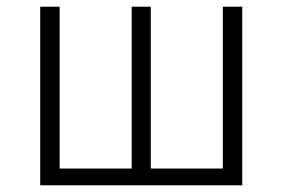

<svg xmlns="http://www.w3.org/2000/svg" viewBox="-20 -553 843 573"><path d="M100 0H703V-533H645V-50H430V-533H373V-50H158V-533H100Z"/></svg>

Font: Noto Sans Japanese Light
Style: Regular
Weight: 300
Designer: Ryoko NISHIZUKA (kana & ideographs); Paul D. Hunt (Latin, Greek & Cyrillic); Wenlong ZHANG (bopomofo); Sandoll Communica
Foundry: Adobe Systems Incorporated
Version: Version 1.000;PS 1;hotconv 1.0.78;makeotf.lib2.5.61930